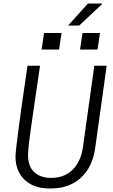

<svg xmlns="http://www.w3.org/2000/svg" viewBox="-20 -1059 640 1089"><path d="M261 10Q171 10 119.5 -39.5Q68 -89 68 -170Q68 -185 72 -221.5Q76 -258 83 -310.5Q90 -363 98.5 -426Q107 -489 117 -555.5Q127 -622 136 -686H207Q187 -552 174.5 -464.5Q162 -377 154.5 -325Q147 -273 144 -245.5Q141 -218 140 -204Q139 -190 139 -180Q139 -116 174 -83Q209 -50 271 -50Q344 -50 391 -95.5Q438 -141 450 -222L515 -686H585L520 -220Q505 -112 439 -51Q373 10 269 10ZM366 -914 479 -1039H559V-1036L429 -914ZM216 -778 230 -872H329L315 -778ZM434 -778 448 -872H547L533 -778Z"/></svg>

Font: Chivo Mono Medium ExtraLight
Style: Italic
Weight: 250
Italic angle: -8.05°
Monospace: yes
Version: Version 1.008